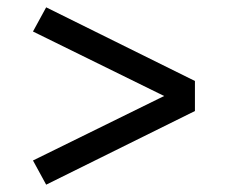

<svg xmlns="http://www.w3.org/2000/svg" viewBox="-20 -602 640 524"><path d="M106 -98 70 -164 428 -340 70 -516 106 -582 512 -381V-299Z"/></svg>

Font: Monocode
Style: Regular
Weight: 400
Designer: Belleve Invis
Foundry: Belleve Invis
Version: Version 16.1.0; ttfautohint (v1.8.4)